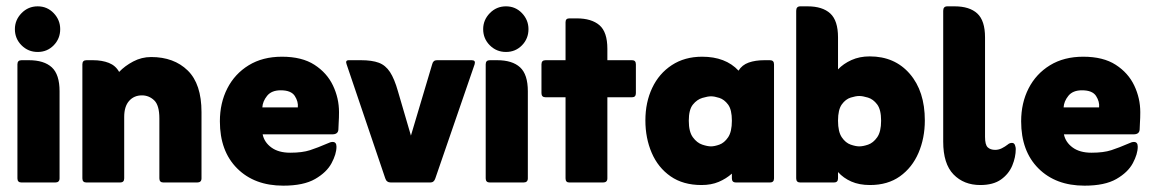

<svg xmlns="http://www.w3.org/2000/svg" viewBox="-20 -576 3641 606"><path d="M27 -484Q27 -513 48 -534.5Q69 -556 99 -556Q129 -556 149.5 -534.5Q170 -513 170 -484Q170 -454 149.5 -433Q129 -412 99 -412Q69 -412 48 -433Q27 -454 27 -484ZM35 -13V-373Q35 -386 48 -386H71Q119 -386 143.5 -363.5Q168 -341 168 -288V-13Q168 0 154 0H48Q35 0 35 -13Z M356 -349Q374 -368 400.5 -382Q427 -396 457 -396Q529 -396 572.5 -353.5Q616 -311 616 -222V-13Q616 0 602 0H496Q483 0 483 -13V-202Q483 -244 466.5 -259.5Q450 -275 428 -275Q403 -275 387.5 -257.5Q372 -240 372 -207V-13Q372 0 359 0H253Q240 0 240 -13V-373Q240 -386 253 -386H273Q302 -386 323.5 -377.5Q345 -369 356 -349Z M809 -152Q814 -127 836.5 -110.5Q859 -94 896 -94Q934 -94 958.5 -102Q983 -110 1013 -123Q1023 -128 1030 -128Q1042 -128 1042 -113Q1042 -90 1026.5 -61Q1011 -32 974.5 -11Q938 10 874 10Q783 10 728.5 -44.5Q674 -99 674 -193Q674 -251 697.5 -297Q721 -343 765 -370Q809 -397 870 -397Q933 -397 972.5 -371.5Q1012 -346 1031 -306Q1050 -266 1050 -222Q1050 -203 1049 -189.5Q1048 -176 1048 -167Q1047 -152 1029 -152ZM808 -237H920Q922 -255 910.5 -273Q899 -291 866 -291Q837 -291 823 -273.5Q809 -256 808 -237Z M1277 -148 1344 -373Q1347 -386 1359 -386H1469Q1482 -386 1478 -373L1354 -13Q1350 0 1338 0H1214Q1200 0 1196 -13L1074 -373Q1069 -386 1081 -386H1119Q1154 -386 1175.5 -378Q1197 -370 1211 -348.5Q1225 -327 1236 -288Z M1505 -484Q1505 -513 1526 -534.5Q1547 -556 1577 -556Q1607 -556 1627.5 -534.5Q1648 -513 1648 -484Q1648 -454 1627.5 -433Q1607 -412 1577 -412Q1547 -412 1526 -433Q1505 -454 1505 -484ZM1513 -13V-373Q1513 -386 1526 -386H1549Q1597 -386 1621.5 -363.5Q1646 -341 1646 -288V-13Q1646 0 1632 0H1526Q1513 0 1513 -13Z M1765 -269H1702Q1689 -269 1689 -282V-373Q1689 -386 1702 -386H1765V-506Q1765 -518 1777 -518H1800Q1847 -518 1872 -496.5Q1897 -475 1897 -422V-386H1975Q1987 -386 1987 -373V-282Q1987 -269 1975 -269H1897V-13Q1897 0 1883 0H1777Q1765 0 1765 -13Z M2290 -28Q2272 -12 2248.5 -2Q2225 8 2194 8Q2136 8 2096.5 -19.5Q2057 -47 2037 -93.5Q2017 -140 2017 -196Q2017 -253 2038.5 -298.5Q2060 -344 2100.5 -370.5Q2141 -397 2196 -397Q2270 -397 2311 -353Q2322 -371 2343 -378.5Q2364 -386 2393 -386H2410Q2423 -386 2423 -373V-13Q2423 0 2410 0H2303Q2290 0 2290 -13ZM2224 -114Q2235 -114 2250.5 -119.5Q2266 -125 2278 -142.5Q2290 -160 2290 -195Q2290 -230 2278 -246Q2266 -262 2250.5 -267Q2235 -272 2224 -272Q2214 -272 2197 -267Q2180 -262 2167 -246Q2154 -230 2154 -195Q2154 -160 2167 -142.5Q2180 -125 2196.5 -119.5Q2213 -114 2224 -114Z M2625 -33V-13Q2625 0 2612 0H2506Q2493 0 2493 -13V-542Q2493 -556 2506 -556H2529Q2576 -556 2600.5 -533.5Q2625 -511 2625 -458V-357Q2642 -375 2667.5 -386.5Q2693 -398 2725 -398Q2804 -398 2851.5 -343Q2899 -288 2899 -196Q2899 -140 2879 -93.5Q2859 -47 2820.5 -19.5Q2782 8 2726 8Q2692 8 2667 -3Q2642 -14 2625 -33ZM2692 -114Q2704 -114 2720 -119.5Q2736 -125 2748.5 -142.5Q2761 -160 2761 -195Q2761 -230 2748.5 -246.5Q2736 -263 2719.5 -268Q2703 -273 2692 -273Q2681 -273 2665 -268Q2649 -263 2637 -246.5Q2625 -230 2625 -195Q2625 -160 2637 -142.5Q2649 -125 2665 -119.5Q2681 -114 2692 -114Z M3074 8Q3022 8 2989.5 -25.5Q2957 -59 2957 -129V-542Q2957 -556 2970 -556H2993Q3040 -556 3064.5 -533.5Q3089 -511 3089 -458V-144Q3089 -119 3097.5 -111Q3106 -103 3121 -103Q3132 -103 3142 -108Q3152 -113 3161 -120Q3163 -122 3166.5 -123.5Q3170 -125 3174 -125Q3181 -125 3183.5 -118Q3186 -111 3186 -106Q3186 -80 3175 -53.5Q3164 -27 3139.5 -9.5Q3115 8 3074 8Z M3338 -152Q3343 -127 3365.5 -110.5Q3388 -94 3425 -94Q3463 -94 3487.5 -102Q3512 -110 3542 -123Q3552 -128 3559 -128Q3571 -128 3571 -113Q3571 -90 3555.5 -61Q3540 -32 3503.5 -11Q3467 10 3403 10Q3312 10 3257.5 -44.5Q3203 -99 3203 -193Q3203 -251 3226.5 -297Q3250 -343 3294 -370Q3338 -397 3399 -397Q3462 -397 3501.5 -371.5Q3541 -346 3560 -306Q3579 -266 3579 -222Q3579 -203 3578 -189.5Q3577 -176 3577 -167Q3576 -152 3558 -152ZM3337 -237H3449Q3451 -255 3439.5 -273Q3428 -291 3395 -291Q3366 -291 3352 -273.5Q3338 -256 3337 -237Z"/></svg>

Font: Zain Black
Style: Regular
Weight: 900
Designer: Zain,Boutros
Foundry: Mobile Telecommunications Company (Zain), 2024
Version: Version 1.50; ttfautohint (v1.8.4)